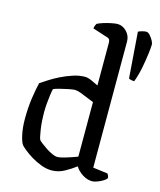

<svg xmlns="http://www.w3.org/2000/svg" viewBox="-118 -884 806 969"><g transform="rotate(15 284.5 -400.0)"><path d="M243 0Q217 0 189 -10.5Q161 -21 136.5 -36Q112 -51 95 -65Q78 -79 73 -85Q63 -98 55 -134.5Q47 -171 47 -216Q47 -276 54.5 -327Q62 -378 70 -409Q84 -418 107.5 -433.5Q131 -449 161.5 -464Q192 -479 224 -489.5Q256 -500 286 -500Q301 -500 321 -491Q341 -482 357 -474V-697Q357 -705 354.5 -711.5Q352 -718 343 -721L263 -747Q264 -756 267 -763Q270 -770 272 -773Q283 -779 303.5 -785.5Q324 -792 344.5 -796Q365 -800 375 -800Q402 -800 423 -778.5Q444 -757 444 -727V-68L521 -58Q523 -56 526 -49.5Q529 -43 529 -35Q519 -22 494.5 -11Q470 0 455 0Q430 0 405 -16Q380 -32 367 -54Q339 -33 308.5 -16.5Q278 0 243 0ZM254 -73Q269 -73 300 -82.5Q331 -92 357 -102V-387Q328 -398 299 -410.5Q270 -423 253 -423Q243 -423 221 -418.5Q199 -414 177 -408.5Q155 -403 145 -398Q142 -387 139 -365.5Q136 -344 134 -320Q132 -296 132 -276Q132 -224 138.5 -182.5Q145 -141 150 -133Q153 -129 165 -119.5Q177 -110 193.5 -99Q210 -88 226.5 -80.5Q243 -73 254 -73ZM531 -543Q518 -543 512 -545Q506 -547 502 -549L484 -789Q491 -793 504 -796.5Q517 -800 525 -800Q535 -800 545 -789Q555 -778 562 -765Q569 -752 569 -745Q569 -732 565 -698.5Q561 -665 553 -623Q545 -581 531 -543Z"/></g></svg>

Font: Texturina 72pt Medium
Style: Regular
Weight: 500
Designer: Guillermo Torres Carreño
Foundry: Omnibus-Type
Version: Version 1.002; ttfautohint (v1.8.3)